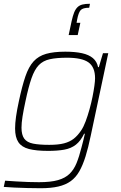

<svg xmlns="http://www.w3.org/2000/svg" viewBox="-28 -792 644 1018"><path d="M188 206Q155 206 118 205Q81 204 48 202.5Q15 201 -8 199L-1 166Q28 168 59.5 170Q91 172 122 173Q153 174 179 174Q241 174 279.5 163Q318 152 341 129.5Q364 107 378 72.5Q392 38 404 -10Q409 -27 414 -48.5Q419 -70 422 -83H418Q400 -45 374.5 -25Q349 -5 313 1.5Q277 8 227 8Q164 8 125.5 -2Q87 -12 69.5 -38Q52 -64 52 -111Q52 -138 57 -173.5Q62 -209 72 -255Q89 -335 106.5 -386.5Q124 -438 150 -466.5Q176 -495 216.5 -506.5Q257 -518 318 -518Q370 -518 406.5 -510Q443 -502 464.5 -484Q486 -466 492 -436H496L518 -510H546L453 -72Q440 -9 425.5 37.5Q411 84 392.5 116.5Q374 149 347 168.5Q320 188 281 197Q242 206 188 206ZM233 -24Q281 -24 311.5 -32Q342 -40 363 -56.5Q384 -73 402 -100Q415 -119 426 -148.5Q437 -178 446.5 -212Q456 -246 462.5 -278.5Q469 -311 472.5 -337Q476 -363 476 -377Q476 -436 441.5 -461Q407 -486 327 -486Q272 -486 236 -478Q200 -470 177.5 -446.5Q155 -423 139 -377Q123 -331 107 -255Q97 -209 91.5 -174.5Q86 -140 86 -115Q86 -77 100.5 -57Q115 -37 147.5 -30.5Q180 -24 233 -24ZM336 -606 352 -681Q358 -708 365 -725.5Q372 -743 382.5 -753.5Q393 -764 409 -768Q425 -772 449 -772L445 -751Q411 -751 399.5 -738Q388 -725 381 -688L378 -671H398L384 -606Z"/></svg>

Font: Saira Thin Thin
Style: Italic
Weight: 250
Italic angle: -12°
Version: Version 1.101